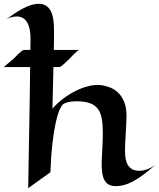

<svg xmlns="http://www.w3.org/2000/svg" viewBox="-63 -964 840 1014"><path d="M203.1 -54.2 85.9 29.8Q87.9 -99.1 89.8 -199.7Q91.8 -300.3 93 -377.7Q94.2 -455.1 95 -512Q95.7 -568.8 96.2 -609.9H-43Q-30.3 -620.6 -19.5 -629.9Q-10.3 -637.7 -1.7 -645Q6.8 -652.3 9.8 -654.8Q13.2 -657.7 20.3 -665.3Q27.3 -672.9 35.4 -680.7Q43.5 -688.5 51.3 -694.3Q59.1 -700.2 64 -700.2H97.2Q97.7 -712.4 97.9 -721.7Q98.1 -731 98.1 -737.8V-751Q99.6 -810.5 81.3 -843.8Q63 -877 24.9 -877Q12.7 -877 -0.5 -873.8Q-13.7 -870.6 -28.8 -862.8Q-9.8 -876.5 11.2 -890.9Q32.2 -905.3 54 -917Q75.7 -928.7 97.9 -936.3Q120.1 -943.8 142.1 -943.8Q161.6 -943.8 175.3 -936.5Q189 -929.2 198 -917.2Q207 -905.3 211.9 -889.9Q216.8 -874.5 219 -857.9Q221.2 -841.3 221.7 -824.7Q222.2 -808.1 222.2 -793.9Q222.2 -785.6 222.2 -761Q222.2 -736.3 221.2 -700.2H356Q351.6 -699.2 344 -693.1Q336.4 -687 328.6 -679.2Q320.8 -671.4 314 -664.1Q307.1 -656.7 304.2 -653.8Q300.8 -651.4 293.5 -644Q286.1 -636.7 278.1 -629.2Q270 -621.6 262.2 -615.7Q254.4 -609.9 250 -609.9H219.2L213.9 -390.1Q237.8 -418 269.5 -442.1Q301.3 -466.3 335.9 -483.6Q370.6 -501 406 -509.5Q441.4 -518.1 473.1 -514.2Q494.6 -511.2 518.3 -502Q542 -492.7 561.8 -473.6Q581.5 -454.6 593.8 -423.6Q606 -392.6 605 -346.2Q603.5 -291.5 600.3 -245.8Q597.2 -200.2 597.2 -165Q597.2 -144 600.6 -125.2Q604 -106.4 612.3 -92.5Q620.6 -78.6 635.3 -70.3Q649.9 -62 671.9 -62Q691.9 -62 713.4 -69.6Q734.9 -77.1 756.8 -92.8Q721.2 -61 691.7 -39.6Q662.1 -18.1 637 -4.9Q611.8 8.3 589.6 13.9Q567.4 19.5 546.9 19Q526.4 18.6 512 11Q497.6 3.4 488.8 -12.5Q480 -28.3 476.6 -53.5Q473.1 -78.6 474.1 -115.2Q475.6 -147.5 477.8 -186.3Q480 -225.1 480 -263.2Q480 -306.6 474.4 -337.9Q468.8 -369.1 453.4 -389.4Q438 -409.7 410.9 -419.4Q383.8 -429.2 340.8 -429.2Q318.8 -429.2 300.3 -425.3Q281.7 -421.4 271 -414.1Q262.2 -407.7 252 -385Q241.7 -362.3 231.9 -319.1Q222.2 -275.9 214.4 -210.7Q206.5 -145.5 203.1 -54.2Z"/></svg>

Font: Eagle Lake
Style: Regular
Weight: 400
Designer: Astigmatic (AOETI)
Foundry: Astigmatic (AOETI)
Version: Version 1.000